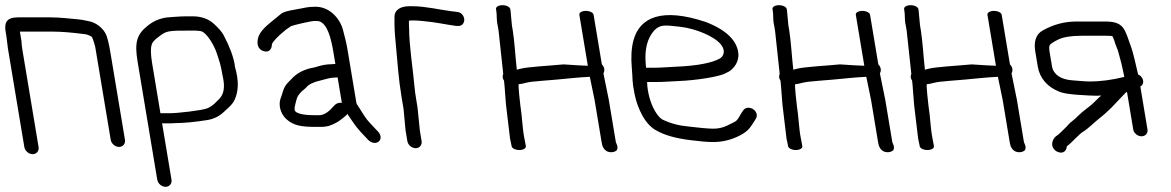

<svg xmlns="http://www.w3.org/2000/svg" viewBox="-41 -550 4521 741"><path d="M107.9 17.5 45 -360.3C43.4 -369.9 42.3 -380.2 41.8 -391.2L41.7 -391.8L36.3 -424.7C36.1 -426 36.1 -425.7 35.8 -428C35.8 -428 36.2 -428 37.2 -428H163.9C194 -428 238.2 -424.6 288.7 -417.8C294.3 -417 302.2 -414.3 312.8 -408.4C315.3 -404.9 320.6 -392.6 326.6 -368.6L386.3 -10.5C388.8 4.5 403.3 17 418.3 17C433.4 17 443.8 4.5 441.3 -10.5L386.1 -341.4C379.3 -382.7 373.5 -408.5 365.2 -422.8C352.7 -444.5 328.3 -463 302.8 -468L282.5 -472.2C276.8 -473.4 269.1 -474.4 258.7 -475.5C234.7 -477.8 188.2 -483 154.7 -483H28.1C-17.8 -483 -24.7 -460.4 -19.2 -427.3L-16.5 -411.3L-10.4 -362.8L52.9 17.5C55.4 32.5 70 45 85 45C100 45 110.4 32.5 107.9 17.5Z M546 -306.5C540.2 -341.1 540.3 -364.6 544.1 -375.9L544.3 -376.7L544.5 -377.5C545.3 -382.7 551 -391.8 564.1 -402.5C602.8 -431.9 597.7 -432 703.8 -432C723.5 -432 734.5 -430.1 738 -428.6C758.1 -420.2 785.3 -376.8 795.9 -343.6C805.8 -312.9 810.7 -302.2 818.1 -257.5L818.2 -257.1L818.3 -256.6C828.3 -214.4 823 -186.3 805.3 -168.5C789.9 -152.9 779.7 -140.7 758.5 -131.8C738.2 -123.8 644.7 -113 613.7 -113H581.7C580.5 -113 579.3 -112.9 578.2 -112.8ZM588.2 -74H620.2C625.9 -74 630.7 -74.2 636.8 -74.9C667.6 -75 711.3 -79 759.2 -86.7C787.8 -91.5 808.2 -103.1 828.1 -122.8C845.7 -138 858.2 -151.2 863.8 -163.2C894.4 -228.6 860.5 -298.2 865.3 -298.2C859.7 -331.9 845.3 -370.3 822.4 -413.7C815.2 -427.4 802.4 -441.8 784.2 -458.2C763 -477.9 735.6 -487 701.8 -487H677.3C665.1 -487 650.1 -486.3 632 -484.9L604.9 -482.9L604.4 -482.9C573.7 -478.7 549.9 -467.8 529.1 -450.8C486.3 -417.1 477.8 -385.6 490 -312.3L565.9 143.5C568.4 158.5 582.9 171 598 171C613 171 623.4 158.5 620.9 143.5L584.6 -74.2C585.8 -74 587 -74 588.2 -74Z M1252.7 -146.3 1252.5 -146.1 1244 -137.5 1243.7 -137.2C1224.1 -114.2 1206 -105.5 1191.2 -105.5H1170.2C1128.5 -105.5 1107.1 -112.4 1100 -119.2L1099.6 -119.5L1099.3 -119.8C1091.8 -126.2 1098 -145.8 1104.4 -169.1C1106.6 -177.2 1112.5 -186.3 1123.7 -197.6C1128.8 -201.5 1135.8 -207.4 1140.6 -212.2L1141 -212.6L1141.3 -213C1150 -223.7 1167.4 -233.1 1195.7 -239.4C1213.2 -243.2 1232 -250.5 1248.7 -250.5H1249.3L1261.9 -251.4L1278.3 -153.3C1269.2 -154.3 1259.3 -152.1 1252.7 -146.3ZM1302 -106.7C1334.6 -59.7 1329.9 -62.4 1379.1 -11C1392.2 3.3 1410.6 5 1420.8 -3.9C1430.9 -12.2 1430.7 -28.7 1417.9 -42.2C1402.5 -58.4 1398.9 -62.7 1384.9 -77.3C1371.1 -91.7 1359.6 -111.8 1346.9 -131.5L1336.8 -147.3C1335.5 -149.3 1334.8 -151.2 1334.4 -153.3L1301.8 -348.9C1295 -389.9 1291.3 -401.4 1282.9 -433.7C1270.8 -480.6 1229.7 -524 1176.9 -524C1143.2 -524 1136.8 -519.5 1098.2 -513.1C1071.6 -508.7 1053.3 -504.2 1043.8 -496.7C1029.1 -484.9 1013.7 -471.9 998.5 -459.6C970.6 -436.2 953.9 -414.9 953.1 -391.4C952.2 -382 953.1 -370.3 961.9 -361.2C966.8 -356.2 972.9 -353.3 978.8 -351.9C998.9 -347 1008.5 -362.3 1008.4 -379.3C1010.6 -387 1027.6 -407.6 1061.7 -434.8C1070.7 -441 1076.6 -445.1 1081.9 -448.9C1089.5 -452.7 1159.4 -469 1172 -469C1181.6 -469 1188.8 -468.6 1190.1 -468.1L1190.7 -467.9C1221.8 -458.3 1236.2 -406.1 1246 -347.1L1253.3 -303.1C1253.3 -303.1 1251.1 -303 1250.3 -303L1237.1 -302.1C1221.3 -302 1202.7 -299 1186.4 -293.8L1170.9 -289.4C1139.6 -284.5 1110.4 -271.4 1089.8 -251.2C1086.1 -247.1 1080 -240.9 1071.8 -232.8C1062.2 -223.4 1055.3 -211.8 1051.3 -198.4C1047.8 -186.5 1045 -178.3 1043.5 -174.7C1032 -148.4 1040 -112.1 1064 -90.4C1091.5 -65.4 1121.7 -60.3 1176.5 -60.3H1199.3C1208.2 -60.3 1217.3 -61.4 1226.5 -63.6L1227.3 -63.7L1228 -64C1263 -76 1277.2 -90 1295.2 -105L1295.7 -105.5L1299.5 -110.4C1300.3 -109.1 1301.1 -107.9 1302 -106.7Z M1586.1 -5.5 1579.4 -45.9 1570.3 -136.1 1564.1 -173.5C1561.8 -187.1 1560.1 -200.3 1559 -212.9C1552.5 -286.2 1538.5 -368.8 1537.9 -439C1537.8 -448.1 1536.6 -461.8 1537.2 -470.1C1539.4 -470.5 1543.2 -471 1548.1 -471H1561.1C1571.9 -471 1584.5 -469.2 1598 -468C1637.1 -464.7 1678.1 -455.7 1717.8 -450.1L1718.7 -450H1725.7C1743.2 -448 1751.8 -462.9 1750.7 -475.8C1749.8 -486.9 1741 -503.1 1722.6 -504L1716.1 -504.9L1699.6 -506.9C1658.5 -511.9 1599.9 -526 1551.9 -526H1538.9C1508.7 -526 1481.5 -514.6 1481.5 -484.6C1481.1 -445.4 1481.6 -429.6 1486.8 -376.3C1493.9 -302.1 1496.6 -248.4 1508.9 -174.7L1516.5 -129L1524.2 -46.8L1531.1 -5.5C1533.6 9.5 1548.1 22 1563.2 22C1578.2 22 1588.6 9.5 1586.1 -5.5Z M1898.3 -530C1883.2 -530 1871.9 -523.2 1873.3 -515L1874.3 -509C1877.7 -488.6 1874 -476 1879.8 -451.6L1883.3 -430.6L1901.1 -265.3C1899.9 -262.3 1898.3 -256.3 1899.2 -251C1899.9 -246.7 1900.7 -244.1 1904.2 -238.6C1906.8 -219.4 1909.9 -162.6 1912 -144.3L1927.5 -14.7L1927.7 -14C1930 -4.4 1931.5 2.7 1932.2 7L1933.4 14C1934.8 22.5 1948.3 29 1963.3 29C1978.4 29 1989.8 22.5 1988.4 14L1987.2 7C1986.2 1.3 1984.8 -6.1 1982.9 -15.4C1974.7 -55.8 1974.7 -97.3 1967.3 -142.5C1966.7 -148.8 1957.4 -224.8 1961.3 -225C1968.5 -225.5 1977.3 -227.3 1989.1 -230.5C1999.1 -233.2 2019.8 -236 2052.2 -238.3C2085.2 -240.7 2125.6 -244.3 2173.3 -249.1C2192.1 -251.2 2214.7 -252.3 2235.3 -253.6L2253.8 -163.8L2280.9 -1C2283.4 14.3 2288.6 28 2303.9 35C2318.1 40 2332.8 36.8 2339.5 29.5C2346.9 17.3 2336.3 1.7 2335.9 -1L2308.5 -165.2L2287.8 -266.9C2293.5 -275.9 2293.1 -290.2 2281.8 -301.5L2249.9 -493C2248.6 -501.2 2235 -508 2219.9 -508C2204.9 -508 2193.6 -501.2 2194.9 -493L2227.7 -296.2C2198.9 -297.5 2180.2 -298.1 2133.9 -301.5C2082.1 -296.4 1992.6 -291.9 1966.6 -284.4C1961.3 -282.9 1958.6 -282.1 1953.6 -281C1948.9 -320.6 1944.4 -394.1 1938.2 -431L1934.6 -452.6L1929.5 -507.6L1928.3 -515C1926.9 -523.2 1913.3 -530 1898.3 -530Z M2451.2 -301.6C2445.8 -359.9 2457.4 -403.1 2484.8 -433.5C2507.8 -455.8 2523.8 -453.4 2582.8 -446.8C2645.3 -439.8 2718.2 -409 2742.5 -376.8C2758.5 -355.5 2753.8 -335.3 2738.1 -324.8C2708.6 -307.5 2650.5 -295.9 2566.7 -292.5C2532.3 -291.1 2511.4 -288.5 2480.9 -288.5L2452.4 -288.5C2452.2 -290.8 2451.7 -296.7 2451.2 -301.6ZM2490.1 -233.5C2523.2 -233.5 2545.9 -236 2579.4 -237.3C2646.1 -239.9 2733.1 -254 2756.8 -266.1L2774 -274.9L2774.6 -275.3C2795.2 -289.9 2807 -310.1 2808.9 -334.7L2809 -335.2L2809 -335.7C2808.1 -391.1 2762.8 -434.3 2683.1 -465C2514.6 -521.5 2428.6 -484 2404.1 -395.5C2395.5 -364.4 2393.8 -327.7 2397.4 -287.5C2401.8 -238.4 2397.4 -239.7 2408.2 -186.5C2419.4 -130.8 2449.5 -67.7 2493.3 -45.8C2524.2 -28.4 2566.5 -16.1 2623.1 -9.2C2660.1 -4.5 2686.3 -2.1 2705.6 -2C2742.4 -0.7 2780.4 -9.3 2815.1 -27.5C2848.3 -44.9 2854.5 -58.4 2869.9 -81.7L2875.9 -91.6C2884.7 -105.4 2877.6 -121 2865.3 -128.9C2854.1 -135.9 2836.8 -137.4 2828 -124.8L2820.5 -114L2820.3 -113.6C2799.3 -76.3 2803.8 -85.4 2763.6 -64.5C2746.4 -56.5 2728.5 -53 2709.2 -53.4C2688.3 -53.9 2658 -56.6 2616.6 -61.7C2579.9 -64.9 2546.1 -73.7 2514.3 -89.3C2509.9 -92.1 2503.9 -97.2 2499.1 -103.3C2479.7 -128.6 2466.1 -161.3 2459.4 -201.7C2457.7 -212 2456.7 -221.6 2456.4 -233.5Z M2965.3 -530C2950.2 -530 2938.9 -523.2 2940.3 -515L2941.3 -509C2944.7 -488.6 2941 -476 2946.8 -451.6L2950.3 -430.6L2968.1 -265.3C2966.9 -262.3 2965.3 -256.3 2966.2 -251C2966.9 -246.7 2967.7 -244.1 2971.2 -238.6C2973.8 -219.4 2976.9 -162.6 2979 -144.3L2994.5 -14.7L2994.7 -14C2997 -4.4 2998.5 2.7 2999.2 7L3000.4 14C3001.8 22.5 3015.3 29 3030.3 29C3045.4 29 3056.8 22.5 3055.4 14L3054.2 7C3053.2 1.3 3051.8 -6.1 3049.9 -15.4C3041.7 -55.8 3041.7 -97.3 3034.3 -142.5C3033.7 -148.8 3024.4 -224.8 3028.3 -225C3035.5 -225.5 3044.3 -227.3 3056.1 -230.5C3066.1 -233.2 3086.8 -236 3119.2 -238.3C3152.2 -240.7 3192.6 -244.3 3240.3 -249.1C3259.1 -251.2 3281.7 -252.3 3302.3 -253.6L3320.8 -163.8L3347.9 -1C3350.4 14.3 3355.6 28 3370.9 35C3385.1 40 3399.8 36.8 3406.5 29.5C3413.9 17.3 3403.3 1.7 3402.9 -1L3375.5 -165.2L3354.8 -266.9C3360.5 -275.9 3360.1 -290.2 3348.8 -301.5L3316.9 -493C3315.6 -501.2 3302 -508 3286.9 -508C3271.9 -508 3260.6 -501.2 3261.9 -493L3294.7 -296.2C3265.9 -297.5 3247.2 -298.1 3200.9 -301.5C3149.1 -296.4 3059.6 -291.9 3033.6 -284.4C3028.3 -282.9 3025.6 -282.1 3020.6 -281C3015.9 -320.6 3011.4 -394.1 3005.2 -431L3001.6 -452.6L2996.5 -507.6L2995.3 -515C2993.9 -523.2 2980.3 -530 2965.3 -530Z M3473.3 -530C3458.2 -530 3446.9 -523.2 3448.3 -515L3449.3 -509C3452.7 -488.6 3449 -476 3454.8 -451.6L3458.3 -430.6L3476.1 -265.3C3474.9 -262.3 3473.3 -256.3 3474.2 -251C3474.9 -246.7 3475.7 -244.1 3479.2 -238.6C3481.8 -219.4 3484.9 -162.6 3487 -144.3L3502.5 -14.7L3502.7 -14C3505 -4.4 3506.5 2.7 3507.2 7L3508.4 14C3509.8 22.5 3523.3 29 3538.3 29C3553.4 29 3564.8 22.5 3563.4 14L3562.2 7C3561.2 1.3 3559.8 -6.1 3557.9 -15.4C3549.7 -55.8 3549.7 -97.3 3542.3 -142.5C3541.7 -148.8 3532.4 -224.8 3536.3 -225C3543.5 -225.5 3552.3 -227.3 3564.1 -230.5C3574.1 -233.2 3594.8 -236 3627.2 -238.3C3660.2 -240.7 3700.6 -244.3 3748.3 -249.1C3767.1 -251.2 3789.7 -252.3 3810.3 -253.6L3828.8 -163.8L3855.9 -1C3858.4 14.3 3863.6 28 3878.9 35C3893.1 40 3907.8 36.8 3914.5 29.5C3921.9 17.3 3911.3 1.7 3910.9 -1L3883.5 -165.2L3862.8 -266.9C3868.5 -275.9 3868.1 -290.2 3856.8 -301.5L3824.9 -493C3823.6 -501.2 3810 -508 3794.9 -508C3779.9 -508 3768.6 -501.2 3769.9 -493L3802.7 -296.2C3773.9 -297.5 3755.2 -298.1 3708.9 -301.5C3657.1 -296.4 3567.6 -291.9 3541.6 -284.4C3536.3 -282.9 3533.6 -282.1 3528.6 -281C3523.9 -320.6 3519.4 -394.1 3513.2 -431L3509.6 -452.6L3504.5 -507.6L3503.3 -515C3501.9 -523.2 3488.3 -530 3473.3 -530Z M4387.6 -50.1 4360 -216.1C4373 -222.9 4374.2 -239.2 4365.5 -251.1C4362.1 -255.9 4359.2 -258.7 4351.5 -262.6C4341.9 -299.9 4334.6 -343 4320.6 -379.1C4314.1 -395.9 4311.1 -409 4301.3 -429.6C4285.4 -463.2 4257.6 -467 4219.5 -467H4114.4C4065.9 -467 4023.4 -455.1 3982.6 -432C3956.6 -417.5 3948.3 -388.7 3954.5 -351.5L3964.2 -293.1C3971.7 -248 4001 -214.3 4048.1 -195.7C4062.6 -190 4084 -186.7 4116.8 -184.2C4152.5 -181.8 4176.8 -180.5 4190.9 -180.5C4196.4 -180.5 4201.5 -180.8 4208.9 -181.4L4196.6 -170.2L4196.3 -169.9C4182.6 -155.2 4167.4 -141.7 4150.9 -129.5C4124.2 -109.8 4115.1 -95.9 4096.6 -82.2C4084 -72.9 4078.2 -63.6 4070 -56.1C4061.3 -47.9 4047.7 -33 4039 -27.3C4027.1 -21.1 4009.9 3.9 4026.5 25.2C4031.4 31.8 4038.8 36.2 4046.8 38.1C4064.7 42.4 4075.3 30.7 4076.3 14.4C4089.7 5.6 4103.7 -11 4111.8 -18.1C4122.4 -27.3 4127.7 -34.8 4139.2 -41.8C4160.4 -54.6 4185.5 -80.8 4203.5 -94.6C4224.6 -110.9 4235 -122.2 4249.8 -135.9L4294.4 -182.9C4298 -187 4301.1 -190.3 4304.2 -193.2C4304.7 -193.4 4305.9 -194 4308.5 -195.1L4332.6 -50.1C4335 -35.9 4349.5 -24 4364.5 -24C4379.5 -24 4390 -35.9 4387.6 -50.1ZM4095.9 -240.1C4053.5 -243.4 4024.3 -262.4 4019.1 -293.9L4009.6 -350.8C4007.5 -363.4 4008.4 -371.7 4010.4 -376C4011.6 -378.5 4022 -387.4 4043.4 -397.6C4063.1 -407 4093.8 -412 4132.7 -412H4228.6C4239.6 -412 4246.6 -411.6 4252.2 -410.6L4257.5 -398.4C4260 -392.8 4261.3 -388.4 4261.8 -385.4L4262 -384.6L4262.2 -383.7C4263.8 -378.8 4266 -373.2 4268.8 -367C4275.1 -353 4277.1 -339.6 4283.3 -318.7C4287.9 -303.2 4293.6 -274.1 4298.2 -253.2C4252.4 -241.6 4204.4 -235.5 4166.9 -235.5C4141.3 -235.5 4121.6 -238.7 4095.9 -240.1Z"/></svg>

Font: MewTooHand
Style: BdLta
Weight: 400
Designer: Mew Too, Robert Jablonski
Version: Version 0.77